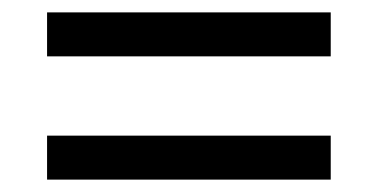

<svg xmlns="http://www.w3.org/2000/svg" viewBox="-20 -507 612 310"><path d="M56 -416V-487H514V-416ZM56 -217V-288H514V-217Z"/></svg>

Font: Noto Sans Samaritan
Style: Regular
Weight: 400
Designer: Monotype Design Team
Foundry: Monotype Imaging Inc.
Version: Version 2.001; ttfautohint (v1.8.4.7-5d5b)